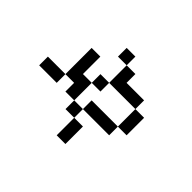

<svg xmlns="http://www.w3.org/2000/svg" viewBox="-147 -881 1294 1294"><g transform="rotate(45 500.0 -234.0)"><path d="M417 -526.4V-609.4H500V-526.4ZM83 -109.4V-192.4H250V-109.4ZM750 -359.4H500V-526.4H583V-442.4H750ZM750 -359.4H833V-192.4H750ZM500 -26.4H417V-109.4H333V-192.4H250V-442.4H333V-276.4H417V-109.4H500ZM500 -26.4H583V140.6H500ZM750 -192.4V-109.4H500V-192.4ZM500 -359.4V-276.4H417V-359.4Z"/></g></svg>

Font: KH Dot Kodenmachou 12
Style: Regular
Weight: 400
Designer: Original version for X68000 by Keitarou Hiraki (http://hp.vector.co.jp/authors/VA000874/) / TrueType conversion by Homem
Version: Version 1.00.20150527